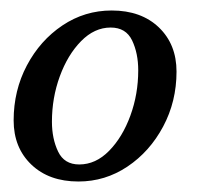

<svg xmlns="http://www.w3.org/2000/svg" viewBox="-20 -820 377 366"><path d="M6 -590.5Q6 -647.5 31.2 -695.2Q56.5 -743 99 -771.5Q141.5 -800 193 -800Q249 -800 282.8 -767.8Q316.5 -735.5 316.5 -683.5Q316.5 -626.5 291 -578.8Q265.5 -531 223 -502.5Q180.5 -474 129.5 -474Q73.5 -474 39.8 -506.2Q6 -538.5 6 -590.5ZM79 -588Q79 -555.5 90.8 -531Q102.5 -506.5 131 -506.5Q162.5 -506.5 188 -532.5Q213.5 -558.5 228.5 -599.5Q243.5 -640.5 243.5 -686Q243.5 -718.5 231.8 -743Q220 -767.5 191 -767.5Q160 -767.5 134.5 -741.5Q109 -715.5 94 -674.5Q79 -633.5 79 -588Z"/></svg>

Font: Besley* Medium
Style: Italic
Weight: 500
Italic angle: -13°
Designer: Owen Earl
Foundry: indestructible type*
Version: Version 3.000; ttfautohint (v1.8.3)